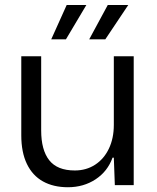

<svg xmlns="http://www.w3.org/2000/svg" viewBox="-20 -754 641 782"><path d="M66.7 -203.1V-524.7H147.7V-223Q147.7 -143 180.5 -101.4Q213.3 -59.7 284.6 -59.7Q331.4 -59.7 367.5 -83.2Q403.6 -106.7 423.6 -148.8Q443.6 -190.9 443.6 -245.3V-524.7H524.6V0H447.7L443.6 -111.9H438.4Q418.3 -56 369.4 -23.7Q320.4 8.6 256.6 8.6Q197.6 8.6 154.9 -15.2Q112.3 -39 89.5 -86.4Q66.7 -133.7 66.7 -203.1ZM251.6 -733.6H331.7L248.6 -593.9H188.7ZM418.9 -733.6H502.4L409 -593.9H343.4Z"/></svg>

Font: Mona Sans VF XLt
Style: Regular
Weight: 200
Designer: Deni Anggara
Foundry: GitHub
Version: Version 2.000;Glyphs 3.2.3 (3260)